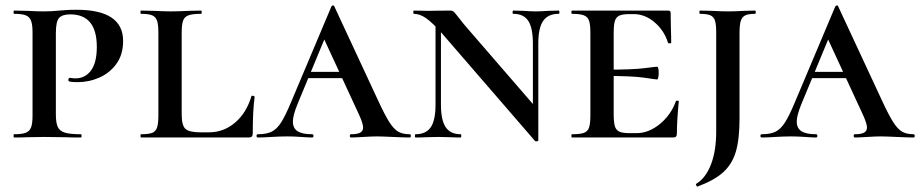

<svg xmlns="http://www.w3.org/2000/svg" viewBox="-20 -507 3393 708"><path d="M278 -12Q281 -12 281 -6Q281 0 278 0Q241 0 220 -1L143 -2L81 -1Q63 0 32 0Q30 0 30 -6Q30 -12 32 -12Q61 -12 75 -17.5Q89 -23 94.5 -37Q100 -51 100 -81V-387Q100 -416 94.5 -430.5Q89 -445 75 -450.5Q61 -456 32 -456Q30 -456 30 -462Q30 -468 32 -468L80 -467Q120 -465 142 -465Q169 -465 199 -468Q210 -469 225.5 -470Q241 -471 262 -471Q434 -471 434 -356Q434 -306 409.5 -272Q385 -238 346.5 -221Q308 -204 265 -204Q243 -204 235 -207Q232 -207 232 -213Q232 -215 233.5 -217.5Q235 -220 238 -220Q250 -218 258 -218Q294 -218 315.5 -247Q337 -276 337 -334Q337 -454 239 -454Q210 -454 198 -441Q186 -428 186 -385V-85Q186 -54 193 -39Q200 -24 219 -18Q238 -12 278 -12Z M720 -19H750Q805 -19 847 -55Q889 -91 907 -152Q907 -154 912 -154Q914 -154 916.5 -152.5Q919 -151 919 -150Q912 -100 912 -15Q912 -7 908.5 -3.5Q905 0 897 0H500Q498 0 498 -6Q498 -12 500 -12Q528 -12 541 -17Q554 -22 559 -36.5Q564 -51 564 -81V-387Q564 -417 559 -431Q554 -445 541 -450.5Q528 -456 500 -456Q498 -456 498 -462Q498 -468 500 -468L548 -467Q588 -465 610 -465Q636 -465 676 -467L721 -468Q724 -468 724 -462Q724 -456 721 -456Q690 -456 675 -450.5Q660 -445 655 -430.5Q650 -416 650 -386V-85Q650 -45 663.5 -32Q677 -19 720 -19Z M1117 -242H1300L1307 -219H1102ZM1491 0Q1471 0 1429 -2Q1387 -4 1369 -4Q1352 -4 1320 -2Q1288 0 1274 0Q1270 0 1270 -6Q1270 -12 1274 -12Q1298 -12 1308.5 -18Q1319 -24 1319 -37Q1319 -51 1304 -84L1169 -376L1206 -434L1077 -123Q1060 -81 1060 -59Q1060 -34 1077.5 -23Q1095 -12 1131 -12Q1136 -12 1136 -6Q1136 0 1131 0Q1117 0 1091 -2Q1063 -4 1039 -4Q1014 -4 980 -2Q950 0 931 0Q926 0 926 -6Q926 -12 931 -12Q962 -12 981 -21Q1000 -30 1016 -54.5Q1032 -79 1054 -132L1202 -483Q1204 -487 1208 -487Q1212 -487 1213 -483L1374 -137Q1399 -83 1415.5 -57Q1432 -31 1448.5 -21.5Q1465 -12 1491 -12Q1495 -12 1495 -6Q1495 0 1491 0Z M1586 -446 1606 -443V-121Q1606 -64 1623.5 -38Q1641 -12 1679 -12Q1681 -12 1681 -6Q1681 0 1679 0Q1655 0 1642 -1L1597 -2L1551 -1Q1537 0 1512 0Q1510 0 1510 -6Q1510 -12 1512 -12Q1551 -12 1568.5 -38Q1586 -64 1586 -121ZM1953 13 1608 -386Q1574 -424 1551 -440Q1528 -456 1506 -456Q1504 -456 1504 -462Q1504 -468 1506 -468L1562 -467Q1571 -467 1585 -467.5Q1599 -468 1641 -468Q1649 -468 1654 -463Q1659 -458 1669 -445L1692 -416L1955 -112L1965 11Q1965 13 1960 14Q1955 15 1953 13ZM1965 11 1945 -20V-347Q1945 -404 1928 -430Q1911 -456 1873 -456Q1870 -456 1870 -462Q1870 -468 1873 -468L1910 -467Q1938 -465 1955 -465Q1972 -465 2002 -467L2040 -468Q2043 -468 2043 -462Q2043 -456 2040 -456Q2001 -456 1983 -430Q1965 -404 1965 -347Z M2089 -12Q2119 -12 2133 -17Q2147 -22 2152 -36.5Q2157 -51 2157 -81V-387Q2157 -417 2152 -431Q2147 -445 2133 -450.5Q2119 -456 2089 -456Q2087 -456 2087 -462Q2087 -468 2089 -468H2443Q2453 -468 2453 -460L2454 -398Q2455 -379 2455 -350Q2455 -347 2449.5 -347Q2444 -347 2443 -350Q2429 -395 2393.5 -425Q2358 -455 2317 -455H2303Q2276 -455 2264 -449.5Q2252 -444 2247.5 -430Q2243 -416 2243 -386V-85Q2243 -55 2247.5 -41Q2252 -27 2264 -21.5Q2276 -16 2303 -16H2327Q2372 -16 2413 -49.5Q2454 -83 2472 -133Q2473 -136 2478 -136Q2483 -136 2483 -133Q2476 -61 2476 -15Q2476 -7 2473 -3.5Q2470 0 2461 0H2089Q2087 0 2087 -6Q2087 -12 2089 -12ZM2205 -227V-250Q2313 -250 2355.5 -255.5Q2398 -261 2403 -261Q2406 -261 2407.5 -254Q2409 -247 2409 -239Q2409 -230 2407.5 -222Q2406 -214 2403 -214Q2398 -214 2355.5 -220.5Q2313 -227 2205 -227Z M2561 -456Q2559 -456 2559 -462Q2559 -468 2561 -468L2605 -467Q2643 -465 2664 -465Q2690 -465 2724 -467L2764 -468Q2767 -468 2767 -462Q2767 -456 2764 -456Q2739 -456 2727.5 -450Q2716 -444 2711.5 -429.5Q2707 -415 2707 -385V-69Q2707 6 2693.5 52Q2680 98 2647 128Q2614 158 2552 181Q2550 182 2547.5 177Q2545 172 2547 171Q2582 150 2601.5 100Q2621 50 2621 -22V-387Q2621 -417 2616.5 -431Q2612 -445 2599.5 -450.5Q2587 -456 2561 -456Z M2975 -242H3158L3165 -219H2960ZM3349 0Q3329 0 3287 -2Q3245 -4 3227 -4Q3210 -4 3178 -2Q3146 0 3132 0Q3128 0 3128 -6Q3128 -12 3132 -12Q3156 -12 3166.5 -18Q3177 -24 3177 -37Q3177 -51 3162 -84L3027 -376L3064 -434L2935 -123Q2918 -81 2918 -59Q2918 -34 2935.5 -23Q2953 -12 2989 -12Q2994 -12 2994 -6Q2994 0 2989 0Q2975 0 2949 -2Q2921 -4 2897 -4Q2872 -4 2838 -2Q2808 0 2789 0Q2784 0 2784 -6Q2784 -12 2789 -12Q2820 -12 2839 -21Q2858 -30 2874 -54.5Q2890 -79 2912 -132L3060 -483Q3062 -487 3066 -487Q3070 -487 3071 -483L3232 -137Q3257 -83 3273.5 -57Q3290 -31 3306.5 -21.5Q3323 -12 3349 -12Q3353 -12 3353 -6Q3353 0 3349 0Z"/></svg>

Font: Cormorant SC SemiBold
Style: Regular
Weight: 600
Designer: Christian Thalmann (Catharsis Fonts)
Foundry: Catharsis Fonts
Version: Version 4.000